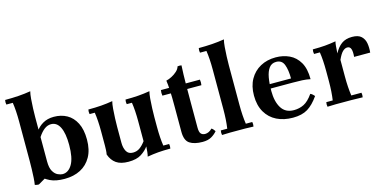

<svg xmlns="http://www.w3.org/2000/svg" viewBox="-70 -1099 3016 1498"><g transform="rotate(-15 1438.0 -350.0)"><path d="M12 -700Q70 -700 121 -703.5Q172 -707 219 -715Q213 -693 210 -656Q207 -619 205.5 -579.5Q204 -540 204 -510V-78V-58L96 5Q88 5 80 4Q72 3 64 0Q68 -23 70 -56Q72 -89 73 -124.5Q74 -160 74 -190V-510Q74 -599 64 -663H12Q8 -682 12 -700ZM344 -475Q403 -475 449 -449.5Q495 -424 522 -371Q549 -318 549 -237Q549 -154 517.5 -98Q486 -42 431 -13.5Q376 15 303 15Q231 15 187 -6.5Q143 -28 107 -62L204 -152Q204 -100 220 -72.5Q236 -45 258 -35Q280 -25 296 -25Q344 -25 374 -76.5Q404 -128 404 -232Q404 -326 379.5 -375.5Q355 -425 308 -425Q280 -425 254.5 -406Q229 -387 204 -349L194 -395Q216 -430 254 -452.5Q292 -475 344 -475Z M972 -110 982 -65Q960 -34 922 -9.5Q884 15 818 15Q756 15 720 -10Q684 -35 667 -84Q670 -99 671 -119Q672 -139 672 -154V-270Q672 -359 662 -423H620Q616 -442 620 -460Q678 -460 724 -463.5Q770 -467 817 -475Q811 -453 808 -416Q805 -379 803.5 -339.5Q802 -300 802 -270V-142Q802 -102 817.5 -73.5Q833 -45 870 -45Q902 -45 926 -62.5Q950 -80 972 -110ZM1159 -37Q1163 -19 1159 0Q1101 0 1060 3.5Q1019 7 972 15Q976 2 978.5 -20.5Q981 -43 982 -65L972 -110V-270Q972 -359 962 -423H920Q916 -442 920 -460Q978 -460 1024 -463.5Q1070 -467 1117 -475Q1111 -453 1108 -416Q1105 -379 1103.5 -339.5Q1102 -300 1102 -270V-190Q1102 -101 1112 -37Z M1417 15Q1350 15 1313 -9.5Q1276 -34 1276 -104V-310Q1276 -345 1275.5 -380Q1275 -415 1273 -450Q1271 -485 1266 -520Q1288 -525 1312 -537.5Q1336 -550 1355 -567.5Q1374 -585 1379 -605Q1395 -608 1411 -605Q1407 -532 1406.5 -458Q1406 -384 1406 -310V-104Q1406 -67 1418 -53.5Q1430 -40 1452 -40Q1466 -40 1481 -47Q1496 -54 1509 -68Q1517 -63 1523.5 -55.5Q1530 -48 1535 -40Q1517 -18 1489 -1.5Q1461 15 1417 15ZM1206 -415Q1202 -438 1206 -460H1521Q1525 -438 1521 -415Z M1830 -35Q1834 -17 1830 2Q1796 0 1763 0Q1730 0 1703 0Q1676 0 1643.5 0Q1611 0 1576 2Q1572 -17 1576 -35H1628Q1633 -69 1635.5 -107Q1638 -145 1638 -190V-510Q1638 -599 1628 -663H1576Q1572 -682 1576 -700Q1634 -700 1685 -703.5Q1736 -707 1783 -715Q1777 -693 1774 -656Q1771 -619 1769.5 -579.5Q1768 -540 1768 -510V-190Q1768 -145 1770.5 -107Q1773 -69 1778 -35Z M2147 15Q2073 15 2016.5 -13Q1960 -41 1928 -96Q1896 -151 1896 -230Q1896 -307 1927 -361.5Q1958 -416 2012 -445.5Q2066 -475 2136 -475Q2196 -475 2246 -451.5Q2296 -428 2326 -376.5Q2356 -325 2356 -240Q2323 -247 2289.5 -248.5Q2256 -250 2212 -250H2003V-285H2210Q2210 -354 2193.5 -397Q2177 -440 2131 -440Q2094 -440 2073.5 -412.5Q2053 -385 2044.5 -338Q2036 -291 2036 -230Q2036 -144 2068.5 -92Q2101 -40 2169 -40Q2213 -40 2250 -58.5Q2287 -77 2324 -130Q2335 -125 2342 -118.5Q2349 -112 2356 -104Q2313 -42 2266.5 -13.5Q2220 15 2147 15Z M2428 2Q2424 -17 2428 -35H2480Q2485 -69 2487.5 -107Q2490 -145 2490 -190V-270Q2490 -359 2480 -423H2433Q2429 -442 2433 -460Q2491 -460 2532 -463.5Q2573 -467 2620 -475Q2616 -462 2614 -437.5Q2612 -413 2610 -380L2620 -325V-190Q2620 -145 2622.5 -107Q2625 -69 2630 -35H2712Q2716 -17 2712 2Q2655 0 2618.5 0Q2582 0 2555 0Q2528 0 2495.5 0Q2463 0 2428 2ZM2729 -320Q2733 -361 2725.5 -383Q2718 -405 2696 -405Q2677 -405 2658.5 -387.5Q2640 -370 2620 -325L2610 -380Q2634 -426 2667.5 -450.5Q2701 -475 2753 -475Q2803 -475 2827 -452.5Q2851 -430 2857 -395Q2863 -360 2859 -320Z"/></g></svg>

Font: Poltawski Nowy
Style: Bold
Weight: 700
Designer: Adam Pótawski, Mateusz Machalski, Borys Kosmynka, Ania Wieluska
Foundry: Capitalics.wtf
Version: Version 1.001;gftools[0.9.25]